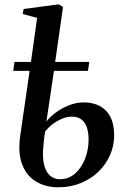

<svg xmlns="http://www.w3.org/2000/svg" viewBox="-20 -824 565 856"><path d="M187 -282Q202 -302.5 228.2 -322Q254.5 -341.5 287.2 -354.5Q320 -367.5 353.5 -367.5Q395.5 -367.5 426 -350.8Q456.5 -334 472.8 -301.5Q489 -269 489 -221Q489 -175 470.8 -133Q452.5 -91 419.2 -58.8Q386 -26.5 340.2 -7.8Q294.5 11 240 11Q184 11 141.5 -14Q99 -39 79 -90.5Q59 -142 70.5 -221L112 -508H39L44.5 -548H118L145.5 -744.5L81 -761.5L85.5 -784L241.5 -804.5L261 -793L226 -548H378L372 -508H220.5ZM300 -304Q278 -304 255.5 -294.2Q233 -284.5 213.5 -269.5Q194 -254.5 181.5 -238Q178 -219.5 175.8 -198.5Q173.5 -177.5 172 -156.5Q169.5 -114.5 177.8 -85Q186 -55.5 203.8 -40.2Q221.5 -25 247.5 -25Q286.5 -25 315.2 -50.8Q344 -76.5 359.5 -117Q375 -157.5 375 -202.5Q375 -232 367.5 -255Q360 -278 343.5 -291Q327 -304 300 -304Z"/></svg>

Font: Merriweather 96pt Medium
Style: Italic
Weight: 500
Italic angle: -7.8°
Version: Version 2.101